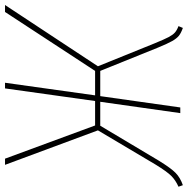

<svg xmlns="http://www.w3.org/2000/svg" viewBox="-18 -718 731 746"><g transform="rotate(90 347.0 -345.5)"><path d="M700 -674Q675 -663 658 -646Q641 -629 614 -585L481 -361L615 0H591L462 -350H367L318 0H296L345 -350H250L21 0H-6L232 -361L143 -581Q127 -620 118.5 -636Q110 -652 101 -660Q92 -668 76 -674L83 -691Q103 -684 113.5 -675.5Q124 -667 134 -649.5Q144 -632 160 -593L250 -370H348L392 -681H414L370 -370H463L599 -598Q628 -645 646.5 -663Q665 -681 694 -691Z"/></g></svg>

Font: Fira Sans Condensed Thin
Style: Italic
Weight: 250
Width: 3
Italic angle: -8°
Designer: Carrois Corporate & Edenspiekermann AG
Foundry: Carrois Corporate GbR & Edenspiekermann AG
Version: Version 4.203